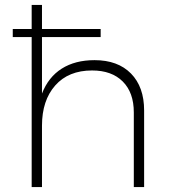

<svg xmlns="http://www.w3.org/2000/svg" viewBox="-20 -762 694 782"><path d="M567 -312V0H525V-304Q525 -385 480 -430Q435 -475 355 -475Q259 -475 205 -414Q151 -353 151 -250V0H109V-611H32V-644H109V-742H151V-644H390V-611H151V-381Q177 -448 231.5 -482.5Q286 -517 365 -517Q460 -517 513.5 -462.5Q567 -408 567 -312Z"/></svg>

Font: Montserrat arm2 ExtraLight
Style: Regular
Weight: 275
Designer: Julieta Ulanovsky
Foundry: Julieta Ulanovsky
Version: Version 6.000